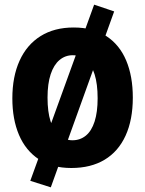

<svg xmlns="http://www.w3.org/2000/svg" viewBox="-20 -704 623 824"><path d="M470 -655 198 100 110 72 384 -684ZM399 -282Q399 -344 386 -385Q373 -426 349 -446.5Q325 -467 292 -467Q260 -467 235.5 -446.5Q211 -426 197.5 -385.5Q184 -345 184 -285Q184 -224 197 -183.5Q210 -143 234.5 -122.5Q259 -102 291 -102Q324 -102 348.5 -122Q373 -142 386 -182.5Q399 -223 399 -282ZM550 -285Q550 -190 519 -122Q488 -54 429 -18.5Q370 17 286 17Q203 17 146.5 -20.5Q90 -58 61.5 -125Q33 -192 33 -282Q33 -375 64 -443.5Q95 -512 154 -549Q213 -586 296 -586Q380 -586 436.5 -549Q493 -512 521.5 -444.5Q550 -377 550 -285Z"/></svg>

Font: Yaldevi ExtraLight
Style: Bold
Weight: 700
Version: Version 1.100